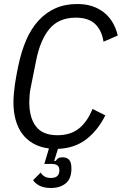

<svg xmlns="http://www.w3.org/2000/svg" viewBox="-20 -730 607 957"><path d="M336 110Q336 161 307.5 184Q279 207 234 207Q199 207 177 195.5Q155 184 145 168L183 130Q189 141 201 149Q213 157 234 157Q276 157 276 119Q276 102 266.5 94.5Q257 87 234 87H201L224 10Q178 4 144.5 -15.5Q111 -35 89.5 -65Q68 -95 57.5 -134.5Q47 -174 47 -219Q47 -239 49 -262.5Q51 -286 54.5 -310.5Q58 -335 62.5 -358Q67 -381 71 -401Q86 -473 110.5 -530Q135 -587 171.5 -627Q208 -667 256 -688.5Q304 -710 365 -710Q408 -710 441.5 -698.5Q475 -687 500.5 -666Q526 -645 542.5 -616Q559 -587 567 -553L496 -522Q487 -580 453.5 -611Q420 -642 358 -642Q273 -642 226.5 -586Q180 -530 160 -428L134 -298Q129 -275 127.5 -256Q126 -237 126 -221Q126 -143 159.5 -99.5Q193 -56 266 -56Q332 -56 374 -90Q416 -124 441 -187L505 -155Q467 -79 409 -35Q351 9 269 12L250 72H258Q263 64 270 59Q277 54 292 54Q313 54 324.5 66.5Q336 79 336 110Z"/></svg>

Font: IBM Plex Sans Condensed
Style: Italic
Weight: 400
Width: 3
Italic angle: -11°
Designer: Mike Abbink, Paul van der Laan, Pieter van Rosmalen
Foundry: Bold Monday
Version: Version 1.3